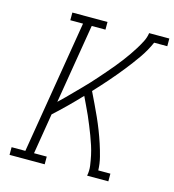

<svg xmlns="http://www.w3.org/2000/svg" viewBox="-109 -827 834 918"><g transform="rotate(15 308.0 -367.5)"><path d="M22 0V-38H90L199 -697H136V-735H310V-697H242L177 -304Q194 -320 210.5 -336.5Q227 -353 243 -369.5Q259 -386 275.5 -402.5Q292 -419 307.5 -436Q323 -453 338.5 -470.5Q354 -488 369 -505.5Q384 -523 399 -541Q414 -559 428 -577.5Q442 -596 455 -614.5Q468 -633 480 -652.5Q492 -672 502.5 -692.5Q513 -713 516 -735H616V-697H551Q532 -654 505 -615.5Q478 -577 448.5 -540Q419 -503 387.5 -467Q356 -431 324 -397Q338 -368 351.5 -340Q365 -312 378 -283Q391 -254 402.5 -224.5Q414 -195 424 -164.5Q434 -134 442 -102.5Q450 -71 451 -38H511V0H406Q411 -25 407.5 -50Q404 -75 399 -98.5Q394 -122 386.5 -145Q379 -168 370.5 -190.5Q362 -213 353 -235Q344 -257 334.5 -279Q325 -301 314.5 -322Q304 -343 294 -365Q263 -332 231 -300.5Q199 -269 166 -239L133 -38H196V0Z"/></g></svg>

Font: Iosevka Curly Slab XLtEx
Style: Italic
Weight: 200
Width: 7
Italic angle: -9°
Monospace: yes
Designer: Belleve Invis
Foundry: Belleve Invis
Version: Version 11.1.0; ttfautohint (v1.8.3)